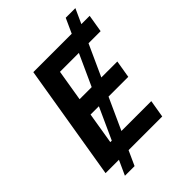

<svg xmlns="http://www.w3.org/2000/svg" viewBox="-260 -934 1140 1140"><g transform="rotate(-45 310.0 -364.0)"><path d="M592.3 -819.6 550.4 -727.3H620L601.6 -616.8H500L410.2 -419.4H544.4L525.9 -308.9H360.1L269.9 -110.4H520.6L502.1 0H219.5L177.6 92.3H96.6L138.5 0H26.3L147 -727.3H469.5L511.4 -819.6ZM419 -616.8H260.3L227.6 -419.4H329.2ZM279.1 -308.9H209.2L176.5 -110.4H188.9Z"/></g></svg>

Font: Inter UI Semi Bold
Style: Italic
Weight: 600
Italic angle: -9.39999°
Designer: Rasmus Andersson
Foundry: rsms
Version: 3.2;8d6f07862